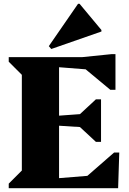

<svg xmlns="http://www.w3.org/2000/svg" viewBox="-20 -991 680 1011"><path d="M26 0V-24L95 -93V-597L26 -666V-690H411L568 -706H588V-518H561L431 -626L291 -637V-382L401 -390L485 -468H512V-244H485L401 -322L291 -329V-53L440 -65L581 -188H608L602 0ZM250 -733 237 -748 391 -971H399L514 -833V-825Z"/></svg>

Font: Platypi ExtraBold
Style: Regular
Weight: 800
Designer: David Sargent
Foundry: Bolt Cutter Type
Version: Version 1.200; ttfautohint (v1.8.4.7-5d5b)